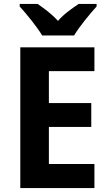

<svg xmlns="http://www.w3.org/2000/svg" viewBox="-20 -1047 554 974"><path d="M194 -867H356C381 -910 436 -977 470 -1014V-1027H379C347 -1005 306 -978 274 -941C242 -977 201 -1006 171 -1027H80V-1014C114 -977 169 -909 194 -867ZM459 -93V-215H228V-403H443V-524H228V-686H459V-807H83V-93Z"/></svg>

Font: Noto Sans Kannada UI SemiCondensed
Style: Bold
Weight: 700
Width: 4
Designer: Jelle Bosma - Monotype Design Team
Foundry: Monotype Imaging Inc.
Version: Version 2.005